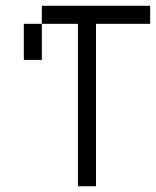

<svg xmlns="http://www.w3.org/2000/svg" viewBox="-20 -645 540 665"><path d="M500 -562.5H312.5V0H250V-562.5H125V-625H500ZM62.5 -562.5H125V-437.5H62.5Z"/></svg>

Font: ChillBitmapSE 16px
Style: Regular
Weight: 400
Designer: Designed by Warren2060
Foundry: ChillType
Version: Version 1.000